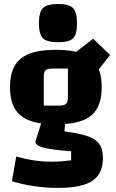

<svg xmlns="http://www.w3.org/2000/svg" viewBox="-20 -763 578 956"><path d="M257.2 -143.7Q177.1 -143.7 126.8 -163Q76.4 -182.3 53.1 -223Q29.8 -263.8 29.8 -329.2Q29.8 -394.7 53.1 -435.4Q76.4 -476.2 126.8 -495.6Q177.1 -515 257.2 -515Q339 -515 389.3 -496Q439.5 -477 462.9 -436.2Q486.4 -395.4 486.4 -329.2Q486.4 -263.3 463 -222.4Q439.7 -181.5 389.4 -162.6Q339 -143.7 257.2 -143.7ZM198 -237.1H274.8Q299.1 -237.1 308.7 -246Q318.2 -255 318.2 -276.3V-421.6H239.8Q216.3 -421.6 207.1 -413.5Q198 -405.3 198 -382.4ZM492.4 24.6Q492.4 75.9 469.2 108.8Q446 141.8 397.2 157.2Q348.4 172.6 269.8 172.6Q209.7 172.6 151.4 164.2Q93 155.8 39.3 139.6L60.7 16.4Q107.1 29.4 149.8 35.7Q192.5 42 235.1 42Q263.2 42 287 40.2Q310.8 38.5 334.2 35.5V-9.6Q238.3 -17.1 197.2 -27.9Q156.1 -38.6 156.1 -57.2L191.4 -169.1L305.6 -167.6L301.1 -109Q358 -101.2 395.2 -91.4Q432.3 -81.6 453.3 -66.6Q474.3 -51.6 483.3 -29.5Q492.4 -7.5 492.4 24.6ZM438.4 -374.7 347.5 -496.1 443.9 -570.2 528.1 -489.3ZM269.2 -552.8Q214 -552.8 193.9 -572.4Q173.8 -592 173.8 -647Q173.8 -702.9 194 -723Q214.2 -743.2 269.5 -743.2Q323.2 -743.2 343.3 -723Q363.4 -702.7 363.4 -646.7Q363.4 -592.2 344.2 -572.5Q325 -552.8 269.2 -552.8Z"/></svg>

Font: Changa
Style: Regular
Weight: 400
Designer: Eduardo Rodriguez Tunni
Foundry: Eduardo Rodriguez Tunni
Version: Version 3.003